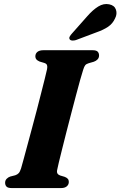

<svg xmlns="http://www.w3.org/2000/svg" viewBox="-20 -955 612 975"><path d="M271 -95.5Q267.5 -81.5 271.5 -74.5Q275.5 -67.5 285 -64L308.5 -57Q319 -53 324.2 -47Q329.5 -41 329.5 -31.5Q329.5 -17.5 319.2 -8.8Q309 0 290 0H40Q20 0 13 -7.5Q6 -15 6 -27Q6 -39 13.8 -47Q21.5 -55 32 -58.5L57.5 -65Q69 -69 75.2 -76Q81.5 -83 87 -100Q92 -117 100.5 -148.5Q109 -180 120 -220.8Q131 -261.5 143.2 -306.8Q155.5 -352 167.2 -397.2Q179 -442.5 189.2 -483.2Q199.5 -524 207.5 -555.5Q215.5 -587 219 -604Q221.5 -616.5 218.8 -624.2Q216 -632 204.5 -635.5L181 -642.5Q169.5 -647.5 164.5 -653.5Q159.5 -659.5 159.5 -668.5Q159.5 -683 170 -691.5Q180.5 -700 201 -700H449.5Q469.5 -700 476.2 -692.5Q483 -685 483 -673.5Q483 -661.5 475.5 -653.5Q468 -645.5 456.5 -641.5L430.5 -634Q418.5 -630.5 413 -624Q407.5 -617.5 402.5 -601Q396.5 -583 387 -549Q377.5 -515 366 -471.2Q354.5 -427.5 341.8 -379.2Q329 -331 317.2 -284.2Q305.5 -237.5 295.5 -198Q285.5 -158.5 279 -131.2Q272.5 -104 271 -95.5ZM423.5 -873Q451.5 -905 479 -922Q506.5 -939 535 -933Q561.5 -927.5 568.8 -905.8Q576 -884 564.5 -862Q552.5 -835 528.8 -819Q505 -803 469 -790.5L365.5 -751.5Q356 -748.5 346.5 -749.2Q337 -750 333.5 -756Q330 -762.5 334.5 -770.2Q339 -778 346 -785.5Z"/></svg>

Font: Fraunces
Style: Bold Italic
Weight: 700
Italic angle: -16°
Version: Version 1.000;[b76b70a41]